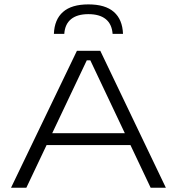

<svg xmlns="http://www.w3.org/2000/svg" viewBox="-20 -876 826 896"><path d="M31.5 0 339 -639H448L754 0H683L401.5 -594.5H385L103 0ZM182.5 -199V-254.5H603V-199ZM392.5 -855.5Q471.5 -855.5 511.5 -820.2Q551.5 -785 554 -718H505.5Q502 -764 473.2 -787Q444.5 -810 392.5 -810Q340.5 -810 311.8 -786.8Q283 -763.5 280 -718H231.5Q234 -785 274 -820.2Q314 -855.5 392.5 -855.5Z"/></svg>

Font: Anek Latin Expanded Light
Style: Regular
Weight: 300
Width: 7
Designer: Yesha Goshar
Foundry: Ek Type
Version: Version 1.003